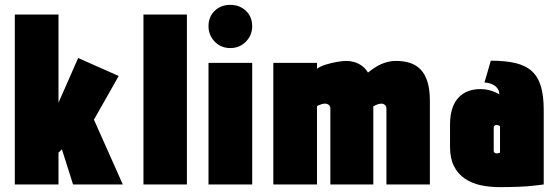

<svg xmlns="http://www.w3.org/2000/svg" viewBox="-20 -760 2297 791"><path d="M367 -267 469 -447 302 -521 221 -337V-700H41V0H221V-131L235 -145L281 0H486Z M571 0H750V-700H571Z M839 0H1019V-501H839ZM929 -740Q890 -740 864.5 -715.5Q839 -691 839 -652Q839 -615 864.5 -588.5Q890 -562 929 -562Q967 -562 993 -588.5Q1019 -615 1019 -652Q1019 -691 993 -715.5Q967 -740 929 -740Z M1572 -312V0H1751V-345Q1751 -393 1740.5 -425Q1730 -457 1711 -475.5Q1692 -494 1667 -501.5Q1642 -509 1612 -509Q1591 -509 1570.5 -503Q1550 -497 1531.5 -486Q1513 -475 1496 -461Q1485 -479 1470 -489.5Q1455 -500 1439 -504.5Q1423 -509 1406 -509Q1392 -509 1368.5 -505Q1345 -501 1322.5 -494Q1300 -487 1286 -477V-501H1106V0H1286V-323Q1289 -325 1294 -327Q1299 -329 1305.5 -331Q1312 -333 1319 -333Q1324 -333 1328 -331.5Q1332 -330 1335 -327.5Q1338 -325 1339.5 -321.5Q1341 -318 1341 -313V0H1518V-312Q1518 -314 1518 -317Q1518 -320 1517 -321Q1520 -323 1526 -326Q1532 -329 1539 -331Q1546 -333 1552 -333Q1556 -333 1559.5 -331.5Q1563 -330 1566 -327.5Q1569 -325 1570.5 -321Q1572 -317 1572 -312Z M2037 -371Q2032 -375 2020.5 -380Q2009 -385 1993.5 -389Q1978 -393 1959 -393Q1932 -393 1909 -384.5Q1886 -376 1869 -358Q1852 -340 1843 -312Q1834 -284 1834 -246V-156Q1834 -108 1850 -76Q1866 -44 1894.5 -24.5Q1923 -5 1960 3Q1997 11 2040 11Q2060 11 2079 10.5Q2098 10 2116.5 9.5Q2135 9 2152.5 7.5Q2170 6 2187 4Q2204 2 2220 0V-307Q2220 -365 2208.5 -404Q2197 -443 2171.5 -466.5Q2146 -490 2104 -500Q2062 -510 2002 -510L1976 -420Q1985 -420 1996 -417Q2007 -414 2016 -408.5Q2025 -403 2031 -393.5Q2037 -384 2037 -371ZM2040 -240V-131Q2040 -131 2039 -130.5Q2038 -130 2037 -130Q2036 -130 2034 -129.5Q2032 -129 2030.5 -128.5Q2029 -128 2027 -128Q2024 -128 2022 -128.5Q2020 -129 2018 -130.5Q2016 -132 2015 -134Q2014 -136 2014 -138V-232Q2014 -235 2014.5 -237.5Q2015 -240 2016.5 -241.5Q2018 -243 2020 -244Q2022 -245 2025 -245Q2028 -245 2030.5 -244.5Q2033 -244 2035.5 -243Q2038 -242 2040 -240Z"/></svg>

Font: Advent Pro Black
Style: Regular
Weight: 900
Version: Version 3.000